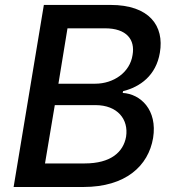

<svg xmlns="http://www.w3.org/2000/svg" viewBox="-20 -747 694 767"><path d="M34.4 0H313.2C482.2 0 572.8 -84.5 591.6 -195.7C609.7 -308.2 541.2 -371.8 470.2 -375.7L471.6 -382.8C540.1 -399.9 603.3 -445.3 618.6 -536.2C637.1 -643.8 576.3 -727.3 421.5 -727.3H155.2ZM159.8 -94.1 198.9 -327.1H361.2C449.6 -327.1 494.3 -270.2 483.7 -201C473 -139.9 423.3 -94.1 318.2 -94.1ZM213.4 -412.6 249.6 -633.9H399.5C486.5 -633.9 520.2 -588.1 509.6 -527.7C499.3 -457.7 433.9 -412.6 360.1 -412.6Z"/></svg>

Font: Magic Ui Pro Medium
Style: Italic
Weight: 500
Italic angle: -9.39999°
Designer: Stefan Endress, Andreas Faust
Version: Version 1.000;FEAKit 1.0